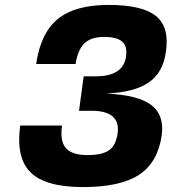

<svg xmlns="http://www.w3.org/2000/svg" viewBox="-20 -740 697 780"><path d="M351 -290H301L320 -430H370Q480 -430 492 -510Q496 -538 488 -555.5Q480 -573 459 -581.5Q438 -590 403 -590Q350 -590 323 -564Q296 -538 287 -480H127Q145 -606 215 -663Q285 -720 421.5 -720Q558 -720 613.5 -675Q669 -630 654 -530Q643 -446 585 -405.5Q527 -365 411 -360Q541 -354 594.5 -313.5Q648 -273 637 -190Q621 -80 545 -30Q469 20 317 20Q165 20 104.5 -39.5Q44 -99 62 -230H232Q223 -167 247.5 -138.5Q272 -110 335 -110Q395 -110 423 -129.5Q451 -149 458 -200Q464 -243 438 -266.5Q412 -290 351 -290Z"/></svg>

Font: Fivo Sans Modern Heavy
Style: Regular
Weight: 900
Designer: Alexander Slobzheninov
Foundry: Alexander Slobzheninov
Version: 1.0